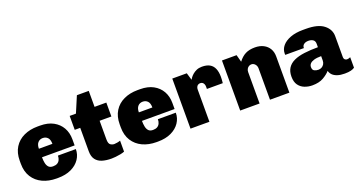

<svg xmlns="http://www.w3.org/2000/svg" viewBox="-42 -1252 3434 1841"><g transform="rotate(-20 1675.5 -331.5)"><path d="M301 10Q222 10 160 -19Q98 -48 62.5 -104Q27 -160 27 -240V-271Q27 -351 62 -407Q97 -463 159 -492Q221 -521 300 -521H325Q404 -521 459 -491Q514 -461 543 -409.5Q572 -358 572 -291V-229H239Q239 -197 244.5 -170Q250 -143 265 -127Q280 -111 310 -111Q337 -111 354 -121Q371 -131 379.5 -149.5Q388 -168 388 -192H571Q571 -136 540 -90Q509 -44 452 -17Q395 10 316 10ZM239 -316H377Q377 -360 357.5 -380Q338 -400 308 -400Q277 -400 258 -378.5Q239 -357 239 -316Z M863 11Q809 11 768 -1.5Q727 -14 703.5 -45Q680 -76 680 -130V-369H624V-511H688L757 -674H878V-511H998V-369H878V-180Q878 -136 896 -123.5Q914 -111 935 -111Q946 -111 965.5 -114.5Q985 -118 997 -123V-11Q981 -4 955.5 1Q930 6 905 8.5Q880 11 863 11Z M1321 10Q1242 10 1180 -19Q1118 -48 1082.5 -104Q1047 -160 1047 -240V-271Q1047 -351 1082 -407Q1117 -463 1179 -492Q1241 -521 1320 -521H1345Q1424 -521 1479 -491Q1534 -461 1563 -409.5Q1592 -358 1592 -291V-229H1259Q1259 -197 1264.5 -170Q1270 -143 1285 -127Q1300 -111 1330 -111Q1357 -111 1374 -121Q1391 -131 1399.5 -149.5Q1408 -168 1408 -192H1591Q1591 -136 1560 -90Q1529 -44 1472 -17Q1415 10 1336 10ZM1259 -316H1397Q1397 -360 1377.5 -380Q1358 -400 1328 -400Q1297 -400 1278 -378.5Q1259 -357 1259 -316Z M1671 0V-511H1819L1841 -437Q1844 -443 1853.5 -456.5Q1863 -470 1880 -485Q1897 -500 1921 -510.5Q1945 -521 1976 -521Q2025 -521 2055.5 -503.5Q2086 -486 2100.5 -451.5Q2115 -417 2115 -367Q2115 -355 2114 -338Q2113 -321 2111 -304H1949V-328Q1949 -342 1944 -353.5Q1939 -365 1930 -371.5Q1921 -378 1907 -378Q1897 -378 1888.5 -374Q1880 -370 1875 -363.5Q1870 -357 1867 -348Q1864 -339 1864 -328V0Z M2178 0V-511H2327L2347 -437Q2380 -481 2419.5 -501Q2459 -521 2516 -521Q2567 -521 2604 -501.5Q2641 -482 2660.5 -448.5Q2680 -415 2680 -371V0H2482V-320Q2482 -345 2466.5 -362.5Q2451 -380 2429 -380Q2415 -380 2402.5 -372Q2390 -364 2383 -350.5Q2376 -337 2376 -320V0Z M2912 10Q2871 10 2834 -4.5Q2797 -19 2774 -51Q2751 -83 2751 -137Q2751 -190 2774 -225Q2797 -260 2840.5 -280Q2884 -300 2946 -308Q3008 -316 3086 -316V-351Q3086 -380 3067 -392.5Q3048 -405 3021 -405Q2992 -405 2974.5 -392Q2957 -379 2957 -358V-354H2767Q2766 -356 2766 -360Q2766 -364 2766 -368Q2766 -411 2795 -445.5Q2824 -480 2878 -500.5Q2932 -521 3006 -521H3039Q3160 -521 3219 -474.5Q3278 -428 3278 -359V-148Q3278 -128 3288 -119.5Q3298 -111 3309 -111Q3318 -111 3327 -113.5Q3336 -116 3344 -120V-13Q3331 -3 3306.5 3.5Q3282 10 3243 10Q3199 10 3168 -0.5Q3137 -11 3119.5 -29Q3102 -47 3096 -71Q3070 -41 3025.5 -15.5Q2981 10 2912 10ZM3018 -111Q3036 -111 3051.5 -119.5Q3067 -128 3076.5 -144Q3086 -160 3086 -181V-225Q3040 -225 3012 -216.5Q2984 -208 2971 -193.5Q2958 -179 2958 -159Q2958 -130 2976.5 -120.5Q2995 -111 3018 -111Z"/></g></svg>

Font: Chivo Medium Black
Style: Regular
Weight: 900
Version: Version 2.002